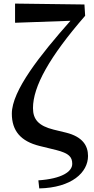

<svg xmlns="http://www.w3.org/2000/svg" viewBox="-20 -834 525 1071"><path d="M279 -111C195 -132 164 -168 164 -231C164 -351 255 -516 455 -746L451 -809L64 -814V-707L373 -718C204 -527 46 -328 46 -200C46 -104 96 -46 200 -20L294 3C364 21 383 41 383 80C383 123 326 163 194 172L199 217C380 213 471 128 471 36C471 -21 441 -71 349 -94Z"/></svg>

Font: Noto Serif CJK JP
Style: Bold
Weight: 700
Designer: Ryoko NISHIZUKA 西塚涼子 (kana & ideographs); Frank Grießhammer (Latin, Greek & Cyrillic); Wenlong ZHANG 张文龙 (bopomofo); San
Foundry: Adobe Systems Incorporated
Version: Version 1.000;PS 1;hotconv 16.6.53;makeotf.lib2.5.65590